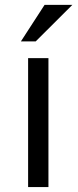

<svg xmlns="http://www.w3.org/2000/svg" viewBox="-20 -760 318 780"><path d="M176.8 -523.9V0H94.2V-523.9ZM161.1 -740.2H273.9L125 -591.8H64.9Z"/></svg>

Font: SolaimanLipi
Style: Normal
Weight: 400
Designer: Solaiman Karim
Foundry: Al Mamun Sumon
Version: Version 2.000